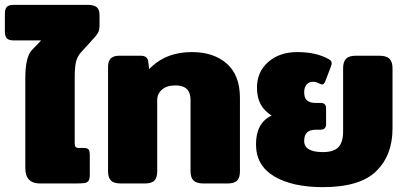

<svg xmlns="http://www.w3.org/2000/svg" viewBox="-42 -754 1676 789"><path d="M62 -63V-432Q62 -520 89 -548L127 -588H14Q-6 -588 -14 -596.5Q-22 -605 -22 -625V-697Q-22 -717 -14 -725.5Q-6 -734 14 -734H319Q344 -734 355.5 -724.5Q367 -715 367 -692V-649Q367 -633 363 -624Q359 -615 350 -604L291 -539Q275 -521 270 -498.5Q265 -476 265 -434V-165Q265 -154 269 -150Q273 -146 281 -146H300Q317 -146 322 -140Q327 -134 327 -115V-36Q327 -18 321.5 -10.5Q316 -3 303.5 -1.5Q291 0 261 0H123Q62 0 62 -63Z M402 -50V-480Q402 -525 447 -525H536Q564 -525 567 -502L571 -470Q638 -540 746 -540Q836 -540 890 -492.5Q944 -445 944 -352V-50Q944 -24 932.5 -12Q921 0 892 0H795Q766 0 753.5 -12Q741 -24 741 -50V-344Q741 -403 679 -403Q644 -403 624 -386Q604 -369 604 -342V-50Q604 -24 592.5 -12Q581 0 552 0H455Q426 0 414 -12Q402 -24 402 -50Z M1010 -161Q1010 -249 1074 -279Q1043 -299 1028.5 -326.5Q1014 -354 1014 -394Q1014 -459 1060.5 -499.5Q1107 -540 1180 -540Q1257 -540 1309 -511Q1321 -504 1321 -494Q1321 -489 1318 -481L1294 -418Q1289 -407 1282 -407Q1278 -407 1272 -410Q1266 -413 1259.5 -415.5Q1253 -418 1244 -418Q1227 -418 1217.5 -406Q1208 -394 1208 -375Q1208 -352 1219.5 -341.5Q1231 -331 1256 -331H1276Q1298 -331 1298 -309V-244Q1298 -221 1275 -221H1257Q1232 -221 1220 -210Q1208 -199 1208 -175Q1208 -129 1285 -129Q1329 -129 1348.5 -149Q1368 -169 1368 -215V-474Q1368 -500 1380 -512.5Q1392 -525 1420 -525H1517Q1546 -525 1558.5 -512.5Q1571 -500 1571 -474V-226Q1571 -116 1504 -50.5Q1437 15 1285 15Q1159 15 1084.5 -29.5Q1010 -74 1010 -161Z"/></svg>

Font: Mitr SemiBold
Style: Regular
Weight: 600
Designer: Thanarat Vachiruckul
Foundry: Cadson Demak
Version: Version 1.002